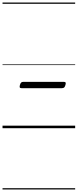

<svg xmlns="http://www.w3.org/2000/svg" viewBox="-20 -1015 615 1520"><path d="M150 -317Q139 -317 136.5 -323Q134 -329 138 -343Q142 -357 148 -362Q154 -367 165 -367H485Q497 -367 499.5 -361Q502 -355 498 -342Q494 -328 488 -322.5Q482 -317 470 -317ZM0 475H575V485H0ZM0 -20H575V0H0ZM0 -505H575V-500H0ZM0 -995H575V-985H0Z"/></svg>

Font: Playwrite CZ Guides
Style: Regular
Weight: 400
Designer: Veronika Burian, José Scaglione
Foundry: TypeTogether
Version: Version 1.003